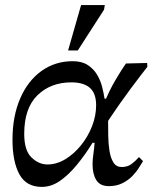

<svg xmlns="http://www.w3.org/2000/svg" viewBox="-20 -719 602 753"><path d="M144 14Q83 14 56 -35.5Q29 -85 29 -171Q29 -263 59 -332.5Q89 -402 142.5 -440.5Q196 -479 265 -479Q301 -479 324 -464Q347 -449 360.5 -426.5Q374 -404 380.5 -378.5Q387 -353 390 -332H412L404 -244Q404 -217 404.5 -185.5Q405 -154 409.5 -126.5Q414 -99 425 -81.5Q436 -64 457 -64Q480 -64 495.5 -75.5Q511 -87 525 -103L541 -87Q535 -78 525 -61.5Q515 -45 499 -28.5Q483 -12 460 -0.5Q437 11 407 11Q372 11 357.5 -13Q343 -37 343 -74Q343 -92 346 -113Q349 -134 351 -159H343Q314 -112 281.5 -72.5Q249 -33 215 -9.5Q181 14 144 14ZM166 -74Q202 -74 236 -94.5Q270 -115 297.5 -149Q325 -183 341 -224Q357 -265 357 -306Q357 -353 332.5 -374.5Q308 -396 260 -396Q179 -396 127 -345.5Q75 -295 75 -194Q75 -129 103.5 -101.5Q132 -74 166 -74ZM393 -228 389 -315Q407 -361 432.5 -404.5Q458 -448 474 -470L557 -472L558 -457Q550 -447 532 -423.5Q514 -400 492 -370.5Q470 -341 449 -311Q428 -281 413 -258.5Q398 -236 393 -228ZM285 -521H247L298 -699H391L388 -681Z"/></svg>

Font: STIX Two Text
Style: Italic
Weight: 400
Italic angle: -12°
Designer: Ross Mills, John Hudson & Paul Hanslow, Tiro Typeworks Ltd; with prior portions MicroPress Inc. and Coen Hoffman, Elsevi
Foundry: Tiro Typeworks Ltd
Version: Version 2.13 b171